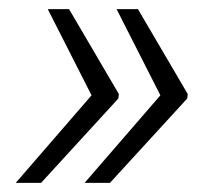

<svg xmlns="http://www.w3.org/2000/svg" viewBox="-20 -481 484 422"><path d="M131.8 -460.9 241.2 -274.4 240.2 -264.6 70.3 -79.1H14.6L181.2 -271.5L85 -460.9ZM283.2 -460.9 392.6 -274.4 391.6 -264.6 221.7 -79.1H166L332.5 -271.5L236.3 -460.9Z"/></svg>

Font: RobotoInd Light
Style: Italic
Weight: 300
Italic angle: -12°
Designer: Google
Version: Version 2.001151; 2014